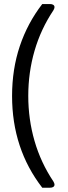

<svg xmlns="http://www.w3.org/2000/svg" viewBox="-20 -734 329 932"><path d="M38.6 -268.1Q38.6 -398.4 76.2 -510.3Q113.8 -622.1 185.1 -714.4H223.1Q233.4 -714.4 239 -710.2Q244.6 -706.1 244.6 -699.2Q244.6 -693.4 239.3 -684.1Q178.2 -592.8 147.7 -487.5Q117.2 -382.3 117.2 -268.6Q117.2 -154.8 147.7 -49.6Q178.2 55.7 239.3 147Q244.6 156.2 244.6 162.1Q244.6 168.9 239 173.1Q233.4 177.2 223.1 177.2H185.1Q38.6 -12.2 38.6 -268.1Z"/></svg>

Font: Lycee Sans
Style: Regular
Weight: 400
Designer: Justin Alvin
Foundry: Alkove Design
Version: Version 1.030